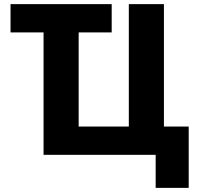

<svg xmlns="http://www.w3.org/2000/svg" viewBox="-20 -750 970 930"><path d="M521 -730V-593H361V-137H604V-730H774V-137H894V160H734V0H191V-593H31V-730Z"/></svg>

Font: M PLUS 1p ExtraBold
Style: Regular
Weight: 800
Version: Version 1.062